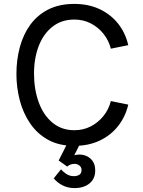

<svg xmlns="http://www.w3.org/2000/svg" viewBox="-20 -733 729 982"><path d="M360 13Q282 13 226 -18Q170 -49 134 -102Q98 -155 81 -220.5Q64 -286 64 -355Q64 -427 81.5 -492Q99 -557 135 -606.5Q171 -656 227 -684.5Q283 -713 360 -713Q433 -713 490 -686Q547 -659 584.5 -611.5Q622 -564 636 -502L547 -484Q536 -527 509 -560.5Q482 -594 444 -613.5Q406 -633 360 -633Q295 -633 248.5 -596.5Q202 -560 178 -497.5Q154 -435 154 -357Q154 -276 178 -210Q202 -144 248.5 -105.5Q295 -67 360 -67Q406 -67 444 -86.5Q482 -106 509 -139.5Q536 -173 547 -216L636 -198Q622 -137 584.5 -89Q547 -41 490 -14Q433 13 360 13ZM361 229Q327 229 299 214.5Q271 200 255 179L292 133Q300 143 317.5 155.5Q335 168 358 168Q374 168 385.5 161Q397 154 397 136Q397 122 386 113.5Q375 105 361 105Q348 105 337.5 110Q327 115 324 119L280 88L321 7H387L360 61Q387 54 411.5 61Q436 68 451.5 87.5Q467 107 467 139Q467 181 438 205Q409 229 361 229Z"/></svg>

Font: Inclusive Sans
Style: Regular
Weight: 400
Designer: Olivia King
Foundry: Olivia King
Version: Version 2.004